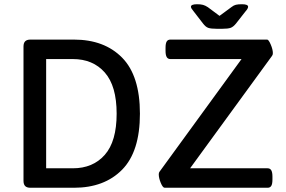

<svg xmlns="http://www.w3.org/2000/svg" viewBox="-20 -887 1351 907"><path d="M91 -33V-667Q91 -684 99 -692Q107 -700 124 -700H329Q473 -700 557 -614.5Q641 -529 641 -350Q641 -171 557 -85.5Q473 0 329 0H124Q107 0 99 -8Q91 -16 91 -33ZM324 -92Q419 -92 475 -155.5Q531 -219 531 -350Q531 -481 475 -544.5Q419 -608 324 -608H198V-92ZM730 -63Q730 -71 733 -75L1121 -608H785Q773 -608 767.5 -617.5Q762 -627 762 -647V-661Q762 -682 767.5 -691Q773 -700 785 -700H1242Q1249 -700 1259 -676.5Q1269 -653 1269 -636Q1269 -628 1265 -623L878 -92H1244Q1256 -92 1261.5 -82.5Q1267 -73 1267 -53V-39Q1267 -18 1261.5 -9Q1256 0 1244 0H758Q749 0 739.5 -23Q730 -46 730 -63ZM939 -776 895 -833Q882 -848 882 -855Q882 -867 911 -867Q928 -867 939 -864Q950 -861 962 -853L1017 -812L1074 -854Q1084 -862 1094.5 -864.5Q1105 -867 1123 -867Q1152 -867 1152 -855Q1152 -851 1149 -845.5Q1146 -840 1138 -831L1095 -776Q1082 -760 1069.5 -755.5Q1057 -751 1030 -751H1004Q976 -751 963.5 -755.5Q951 -760 939 -776Z"/></svg>

Font: Asap-Medium
Style: Regular
Weight: 500
Designer: Pablo Cosgaya
Foundry: Omnibus-Type
Version: Version 2.000; ttfautohint (v1.8)